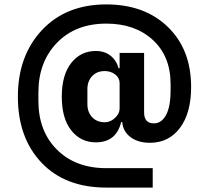

<svg xmlns="http://www.w3.org/2000/svg" viewBox="-20 -729 943 870"><path d="M672 33V121H462Q275 121 168 8Q61 -105 61 -291Q61 -476 170 -592.5Q279 -709 462 -709Q635 -709 740.5 -607Q846 -505 846 -335Q846 -217 795.5 -149.5Q745 -82 659 -82Q605 -82 571 -108Q537 -134 534 -176H529Q507 -84 414 -84Q346 -84 303 -138Q260 -192 260 -291Q260 -390 303 -444Q346 -498 414 -498Q454 -498 481 -476.5Q508 -455 517 -420H522V-489H633V-220Q633 -170 677 -170Q712 -170 732.5 -208Q753 -246 753 -320V-348Q753 -474 672.5 -548Q592 -622 462 -622Q322 -622 238 -535Q154 -448 154 -310V-272Q154 -135 238 -51Q322 33 462 33ZM455 -175Q480 -175 501 -194.5Q522 -214 522 -237V-353Q522 -376 502 -391.5Q482 -407 455 -407Q419 -407 397.5 -384Q376 -361 376 -325V-257Q376 -221 397.5 -198Q419 -175 455 -175Z"/></svg>

Font: Aneliza
Style: Bold
Weight: 700
Designer: Mike Abbink, Paul van der Laan, Pieter van Rosmalen
Foundry: Bold Monday
Version: Version 3.0